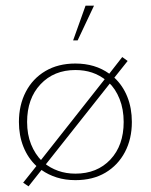

<svg xmlns="http://www.w3.org/2000/svg" viewBox="-20 -628 534 680"><path d="M81 32 62 19 109 -40Q79 -68 63 -108Q47 -148 47 -196Q47 -256 71.5 -303Q96 -350 141 -376.5Q186 -403 247 -403Q317 -403 367 -367L413 -426L432 -412L385 -353Q415 -325 431 -285Q447 -245 447 -196Q447 -136 422.5 -89.5Q398 -43 353.5 -16.5Q309 10 247 10Q211 10 181 0.5Q151 -9 127 -26ZM117 -51 356 -354 358 -342Q333 -362 306 -371Q279 -380 247 -380Q171 -380 123.5 -329.5Q76 -279 76 -196Q76 -152 90 -117Q104 -82 129 -57ZM247 -13Q324 -13 371 -63Q418 -113 418 -196Q418 -241 403.5 -277.5Q389 -314 364 -337L372 -336L136 -38V-51Q158 -33 186 -23Q214 -13 247 -13ZM239 -485 283 -608H313L255 -485Z"/></svg>

Font: Rokkitt Thin
Style: Regular
Weight: 250
Version: Version 3.103